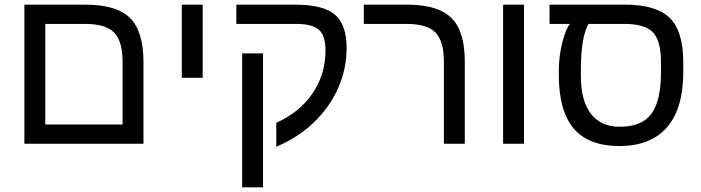

<svg xmlns="http://www.w3.org/2000/svg" viewBox="-20 -619 3018 827"><path d="M598 0H85V-599H347Q482 -599 540 -541.5Q598 -484 598 -351ZM175 -516V-83H508V-352Q508 -441 472 -478.5Q436 -516 346 -516Z M763 -284V-599H853V-284Z M998 -599H1251Q1372 -599 1422.5 -556Q1473 -513 1473 -413Q1473 -321 1436 -238.5Q1399 -156 1331 -91Q1263 -26 1170 13V-90Q1272 -136 1327 -218Q1382 -300 1382 -401Q1382 -466 1353.5 -491Q1325 -516 1255 -516H998ZM1023 -389H1113V188H1023Z M1982 0H1892V-352Q1892 -441 1856 -478.5Q1820 -516 1730 -516H1547V-599H1731Q1821 -599 1876.5 -574Q1932 -549 1957 -494.5Q1982 -440 1982 -351Z M2147 0V-599H2237V0Z M2387 -314Q2387 -354 2393.5 -394Q2400 -434 2411 -467Q2422 -500 2435 -516H2347V-599H2671Q2806 -599 2864.5 -542Q2923 -485 2923 -351V-308Q2923 -152 2853 -71Q2783 10 2648 10Q2515 10 2451 -65.5Q2387 -141 2387 -297ZM2515 -516Q2482 -459 2482 -318V-292Q2482 -185 2525 -129Q2568 -73 2650 -73Q2744 -73 2785.5 -128.5Q2827 -184 2827 -309V-352Q2827 -443 2792.5 -479.5Q2758 -516 2670 -516Z"/></svg>

Font: Noto Sans Hebrew Droid
Style: Regular
Weight: 400
Designer: Monotype Design Team
Foundry: Monotype Imaging Inc.
Version: Version 1.100